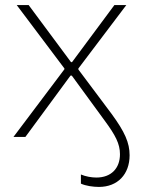

<svg xmlns="http://www.w3.org/2000/svg" viewBox="-20 -540 565 757"><path d="M453 68C453 124 418 160 360 160C341 160 318 156 299 148V184C318 193 348 197 370 197C444 197 491 147 491 72C491 23 472 -20 420 -91L289 -266V-270L478 -520H431L264 -295H260L93 -520H46L234 -270V-267L33 0H80L258 -242H263L393 -64C435 -7 453 27 453 68Z"/></svg>

Font: Fixel Display ExtraLight
Style: Regular
Weight: 200
Designer: AlfaBravo + MacPaw
Foundry: Kyrylo Tkachov, Marchela Mozhyna, Serhii Makarenko, Maria Weinstein, Zakhar Kryvoshyya
Version: Version 1.211